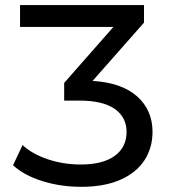

<svg xmlns="http://www.w3.org/2000/svg" viewBox="-20 -720 663 748"><path d="M30.8 -76.2 67.9 -154.8Q106 -119.6 166.5 -99.4Q227.1 -79.1 294.9 -79.1Q379.9 -79.1 426.5 -112.5Q473.1 -146 473.1 -206.1Q473.1 -263.2 427 -295.7Q380.9 -328.1 288.1 -328.1H230V-397L421.9 -615.2H58.1V-700.2H541V-631.8L340.8 -404.8Q454.1 -397.9 514.2 -344.5Q574.2 -291 574.2 -206.1Q574.2 -145 543.2 -96.4Q512.2 -47.9 449.7 -20Q387.2 7.8 296.9 7.8Q215.8 7.8 144.5 -14.6Q73.2 -37.1 30.8 -76.2Z"/></svg>

Font: Montserrat Medium
Style: Regular
Weight: 500
Designer: Julieta Ulanovsky
Foundry: Julieta Ulanovsky
Version: Version 7.200